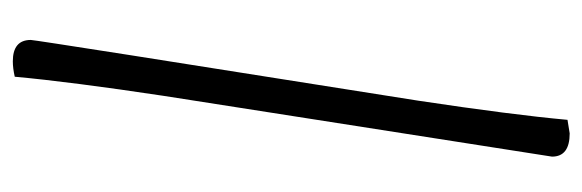

<svg xmlns="http://www.w3.org/2000/svg" viewBox="-323 -459 904 298"><g transform="rotate(90 129.0 -310.0)"><path d="M128.9 -112.8Q106.9 33.2 99.1 119.1Q85.9 122.1 75.2 122.1Q42 122.1 42 94.2Q42 86.9 136.2 -506.8Q158.2 -652.8 166 -738.8L187 -742.2Q223.1 -742.2 223.1 -714.8Z"/></g></svg>

Font: Sukar
Style: Regular
Weight: 400
Designer: Dario Muhafara - Ghiath Alsory
Foundry: Dario Muhafara - Ghiath Alsory
Version: Version 1.00 March 17, 2016, initial release